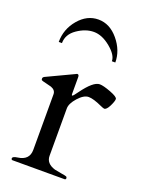

<svg xmlns="http://www.w3.org/2000/svg" viewBox="-136 -776 637 842"><g transform="rotate(20 182.5 -354.5)"><path d="M331 -350Q325 -351 314 -356Q273 -375 250.5 -375Q228 -375 202.5 -346.5Q177 -318 177 -295V-74Q177 -38 220 -25Q238 -21 254.5 -18.5Q271 -16 275.5 -14Q280 -12 280 -6.5Q280 -1 275 0H30Q25 -1 25 -7Q25 -16 48 -19Q101 -26 101 -74V-333Q101 -353 79 -361Q69 -364 57.5 -366.5Q46 -369 39.5 -371Q33 -373 31.5 -374.5Q30 -376 30 -381.5Q30 -387 37 -391L162 -450Q167 -453 169 -453Q177 -453 177 -441V-362Q177 -356 180 -356Q184 -356 200 -379Q247 -444 277 -444Q294 -444 329.5 -430.5Q365 -417 365 -407Q365 -396 353.5 -373Q342 -350 331 -350ZM308 -557H292Q292 -586 252.5 -618.5Q213 -651 174.5 -651Q136 -651 97.5 -624.5Q59 -598 59 -557H44Q44 -617 83 -663Q122 -709 175 -709Q228 -709 268 -661Q308 -613 308 -557Z"/></g></svg>

Font: Cardo
Style: Regular
Weight: 400
Designer: David J. Perry
Foundry: David J. Perry
Version: Version 1.0451